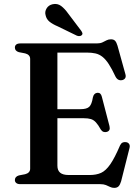

<svg xmlns="http://www.w3.org/2000/svg" viewBox="-20 -916 693 955"><path d="M214.5 -373H380.5Q411.5 -373 424 -385Q436.5 -397 442 -431.5Q444.5 -442.5 450 -448Q455.5 -453.5 464 -454.5Q481.5 -456 486.5 -435L524.5 -289Q527.5 -277 524.2 -270Q521 -263 511.5 -260Q502.5 -257.5 494.8 -260.2Q487 -263 481.5 -271.5Q468.5 -295 457.2 -307.2Q446 -319.5 432 -323.8Q418 -328 396.5 -328H214.5ZM54 -679.5Q54 -689 60.8 -694.5Q67.5 -700 81.5 -700H461.5Q478.5 -700 489.5 -705.2Q500.5 -710.5 510 -715.5Q519.5 -720.5 532 -720.5Q545.5 -720.5 552.5 -713Q559.5 -705.5 564.5 -688.5L603.5 -548Q607 -536.5 603.5 -529Q600 -521.5 590 -518Q578.5 -515 569.5 -519.2Q560.5 -523.5 554.5 -535Q536.5 -573.5 521 -597.2Q505.5 -621 489.5 -633.5Q473.5 -646 455 -650.2Q436.5 -654.5 411.5 -654.5H265.5V-92Q265.5 -68.5 279.2 -57Q293 -45.5 321.5 -45.5H426Q459 -45.5 482.8 -56.2Q506.5 -67 528.5 -98.8Q550.5 -130.5 577 -192.5Q582 -203 589.5 -206.8Q597 -210.5 606.5 -209Q617.5 -207.5 622.5 -199.5Q627.5 -191.5 624 -179L582.5 -14.5Q577.5 2.5 570 10.5Q562.5 18.5 548 18.5Q537 18.5 527.5 13.8Q518 9 506.8 4.5Q495.5 0 479.5 0H81.5Q67.5 0 60.8 -5.8Q54 -11.5 54 -20.5Q54 -37.5 74 -43.5L105 -49.5Q117 -52.5 123.5 -59.5Q130 -66.5 130 -77V-623Q130 -633.5 123.5 -640.5Q117 -647.5 105 -650.5L74 -656.5Q54 -662.5 54 -679.5ZM320 -847.5 383.5 -763.5Q387.5 -758 389.5 -752.2Q391.5 -746.5 387 -741.5Q383 -737 376 -736.5Q369 -736 362.5 -738.5L267 -785Q242 -795.5 226.2 -808.2Q210.5 -821 206.5 -841.5Q202 -858 211.8 -874.2Q221.5 -890.5 242 -895Q265.5 -900 283.8 -886.5Q302 -873 320 -847.5Z"/></svg>

Font: Fraunces Medium
Style: Regular
Weight: 500
Version: Version 1.000;[b76b70a41]